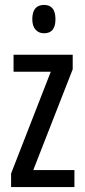

<svg xmlns="http://www.w3.org/2000/svg" viewBox="-20 -759 343 779"><path d="M282 0H25V-55L186 -468H35V-537H275V-478L115 -69H282ZM159 -739Q205 -739 205 -681Q205 -624 159 -624Q137 -624 124 -639Q111 -654 111 -681Q111 -739 159 -739Z"/></svg>

Font: Noto Sans Hebrew ExtraCondensed
Style: Regular
Weight: 400
Width: 2
Designer: Monotype Design Team
Foundry: Monotype Imaging Inc.
Version: Version 2.004; ttfautohint (v1.8.4.7-5d5b)